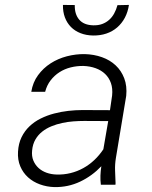

<svg xmlns="http://www.w3.org/2000/svg" viewBox="-20 -761 627 791"><path d="M395.5 0Q393.1 -19 393.8 -37.8Q394.5 -56.6 397.5 -76.2Q359.4 -36.1 310.1 -12.7Q260.7 10.7 204.1 9.8Q172.4 8.8 144.3 -1.5Q116.2 -11.7 95.5 -30.5Q74.7 -49.3 63.5 -75.9Q52.2 -102.5 54.2 -136.2Q56.2 -169.9 68.8 -195.8Q81.5 -221.7 101.6 -240.7Q121.6 -259.8 147.7 -272.7Q173.8 -285.6 202.6 -293.2Q231.4 -300.8 261.2 -304.2Q291 -307.6 319.3 -307.6L433.1 -307.1L441.9 -367.7Q444.8 -396.5 437 -418.7Q429.2 -440.9 413.1 -456.3Q397 -471.7 374 -480Q351.1 -488.3 323.7 -489.3Q296.9 -489.7 271.5 -483.4Q246.1 -477.1 225.1 -463.6Q204.1 -450.2 188.5 -429.9Q172.9 -409.7 166 -382.8H108.9Q115.2 -421.9 136.7 -451.2Q158.2 -480.5 188.5 -500Q218.8 -519.5 255.4 -529.1Q292 -538.6 329.1 -538.1Q367.2 -537.1 400.1 -525.4Q433.1 -513.7 456.5 -491.7Q480 -469.7 491.9 -438.2Q503.9 -406.7 500 -366.2L457.5 -110.4Q453.1 -83.5 454.1 -58.1Q455.1 -32.7 456.1 -6.3L455.6 0ZM212.9 -42Q242.7 -41 270.5 -47.9Q298.3 -54.7 323 -68.4Q347.7 -82 368.7 -101.8Q389.6 -121.6 405.8 -146L425.8 -262.2L326.7 -262.7Q305.7 -262.7 282.5 -261Q259.3 -259.3 236.3 -254.4Q213.4 -249.5 191.9 -240.7Q170.4 -231.9 153.6 -218.5Q136.7 -205.1 125.7 -186Q114.7 -167 112.3 -141.1Q109.9 -117.7 117.4 -99.6Q125 -81.5 138.9 -68.8Q152.8 -56.2 172.1 -49.3Q191.4 -42.5 212.9 -42ZM511.2 -740.7Q506.8 -711.4 494.4 -688Q481.9 -664.6 462.6 -647.9Q443.4 -631.3 418.2 -622.8Q393.1 -614.3 363.3 -614.7Q335 -615.2 311.8 -624.3Q288.6 -633.3 272.2 -649.9Q255.9 -666.5 247.3 -689.5Q238.8 -712.4 239.3 -740.7L288.1 -740.2Q287.1 -702.6 306.2 -680.2Q325.2 -657.7 364.3 -656.7Q384.8 -656.2 400.9 -662.1Q417 -668 429.4 -679Q441.9 -689.9 450.4 -705.6Q459 -721.2 463.9 -739.7Z"/></svg>

Font: Roboto Mono Light
Style: Italic
Weight: 300
Designer: Google
Version: Version 2.000985; 2015; ttfautohint (v1.3)